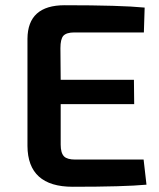

<svg xmlns="http://www.w3.org/2000/svg" viewBox="-20 -712 606 734"><path d="M264 -588Q234 -588 222 -575Q211 -562 211 -528L212 -407H492L493 -314H212V-159Q212 -127 225 -114Q237 -102 268 -102H529L540 -6Q455 2 258 2Q86 2 85 -154V-564Q86 -692 227 -692Q442 -692 533 -683L530 -588Z"/></svg>

Font: Taylor Sans Upright Semi Bold
Style: Regular
Weight: 600
Italic angle: -8°
Designer: Natanael Gama
Version: Version 1.001 September 8, 2015